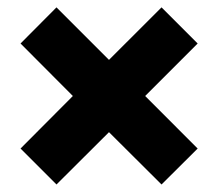

<svg xmlns="http://www.w3.org/2000/svg" viewBox="-20 -614 586 516"><path d="M414.1 -118.2 272.9 -258.8 131.8 -118.2 35.2 -214.8 175.8 -356 35.2 -497.1 131.8 -594.2 272.9 -453.1 414.1 -594.2 511.2 -497.1 370.1 -356 511.2 -214.8Z"/></svg>

Font: Creato Display Black
Style: Regular
Weight: 900
Version: Version 1.000